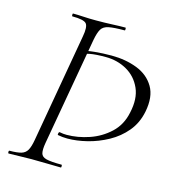

<svg xmlns="http://www.w3.org/2000/svg" viewBox="-96 -708 724 790"><g transform="rotate(15 265.5 -312.5)"><path d="M12 0Q9 0 9 -6Q9 -12 12 -12Q44 -12 61.5 -17Q79 -22 87.5 -37Q96 -52 101 -81L182 -544Q190 -587 179 -600Q168 -613 119 -613Q117 -613 117 -619Q117 -625 119 -625Q139 -625 163.5 -623.5Q188 -622 216 -622Q255 -622 286.5 -623.5Q318 -625 342 -625Q344 -625 344 -619Q344 -613 342 -613Q297 -613 274.5 -608.5Q252 -604 243 -589Q234 -574 228 -542L147 -81Q142 -52 145.5 -37Q149 -22 169 -17Q189 -12 234 -12Q236 -12 236 -6Q236 0 234 0Q209 0 177.5 -1Q146 -2 109 -2Q82 -2 56.5 -1Q31 0 12 0ZM229 -122Q218 -122 208 -123Q198 -124 188 -126Q186 -127 187.5 -133.5Q189 -140 193 -139Q207 -136 222 -136Q269 -136 317.5 -152.5Q366 -169 403 -203.5Q440 -238 451 -292Q465 -354 445.5 -397.5Q426 -441 385.5 -464Q345 -487 295 -487Q252 -487 228.5 -482.5Q205 -478 186 -471L180 -483Q209 -492 244.5 -495.5Q280 -499 317 -499Q377 -499 426 -480Q475 -461 499.5 -419.5Q524 -378 511 -312Q501 -262 471 -226Q441 -190 399 -167Q357 -144 312.5 -133Q268 -122 229 -122Z"/></g></svg>

Font: Cormorant Infant Light
Style: Italic
Weight: 300
Italic angle: -10°
Designer: Christian Thalmann (Catharsis Fonts)
Foundry: Catharsis Fonts
Version: Version 4.001